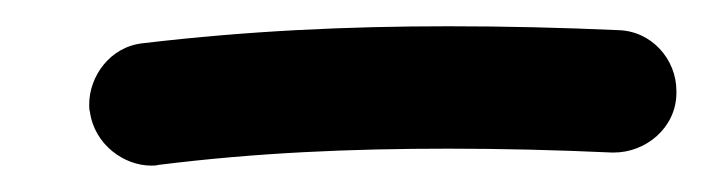

<svg xmlns="http://www.w3.org/2000/svg" viewBox="-20 -737 546 144"><path d="M47.4 -653.3C50.8 -628.4 73.2 -612.8 93.3 -612.8C95.2 -612.8 97.2 -612.8 98.6 -613.3C172.9 -622.6 243.7 -625.5 316.4 -625.5C356.9 -625.5 397.5 -624.5 439 -622.6H440.4C464.4 -622.6 486.8 -641.1 487.3 -666.5V-668.9C487.3 -692.4 468.8 -713.9 443.4 -714.4C400.9 -716.3 358.9 -717.3 316.4 -717.3C240.7 -717.3 166 -713.9 87.4 -704.6C62.5 -702.1 46.9 -679.7 46.9 -658.7C46.9 -656.7 46.9 -654.8 47.4 -653.3Z"/></svg>

Font: Mikhak Medium
Style: Regular
Weight: 500
Designer: Amin Abedi
Version: Version 3.2